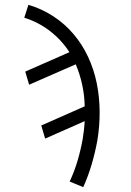

<svg xmlns="http://www.w3.org/2000/svg" viewBox="-20 -548 540 791"><path d="M323 223 267 200Q287 157 300 112.5Q313 68 321 23V22Q324 4 326 -13.5Q328 -31 329 -49L166 23L150 -31L329 -110Q328 -156 318.5 -199.5Q309 -243 292 -283L100 -199L84 -253L266 -333Q234 -383 186 -420Q138 -457 80 -475L97 -528Q152 -512 199.5 -481Q247 -450 283 -407.5Q319 -365 343 -313.5Q367 -262 378.5 -205.5Q390 -149 390.5 -89Q391 -29 381 31Q372 80 358 128Q344 176 323 223Z"/></svg>

Font: Iosevka Term Curly Light
Style: Italic
Weight: 300
Italic angle: -9°
Designer: Belleve Invis
Foundry: Belleve Invis
Version: Version 32.3.0